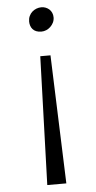

<svg xmlns="http://www.w3.org/2000/svg" viewBox="-59 -737 474 951"><g transform="rotate(-5 177.5 -262.0)"><path d="M240.2 -647Q240.2 -633.3 234.4 -621.3Q228.5 -609.4 219.2 -600.6Q210 -591.8 198.3 -586.9Q186.5 -582 174.3 -582Q159.2 -582 148.5 -586.4Q137.7 -590.8 130.9 -598.6Q124 -606.5 120.9 -616.5Q117.7 -626.5 117.7 -637.2Q117.7 -651.9 123.3 -664.1Q128.9 -676.3 138.2 -684.6Q147.5 -692.9 159.4 -697.5Q171.4 -702.1 184.1 -702.1Q195.3 -702.1 205.3 -698.2Q215.3 -694.3 223.2 -687.3Q231 -680.2 235.6 -669.9Q240.2 -659.7 240.2 -647ZM231.5 177.7H136.7L157.7 -461H208.5Z"/></g></svg>

Font: MerriweatherLight
Style: Regular
Weight: 300
Designer: Eben Sorkin ( sorkintype@gmail.com )
Foundry: Eben Sorkin
Version: Version 1.055; ttfautohint (v1.4.1)